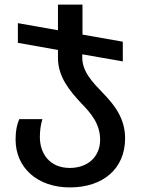

<svg xmlns="http://www.w3.org/2000/svg" viewBox="-20 -568 614 838"><path d="M339 -318V-331L516 -300V-386L340 -417V-548H233V-436L58 -467V-381L233 -350V-315C233 -231 286 -170 334 -118C378 -73 417 -27 417 42C417 117 362 165 285 165C197 165 154 103 154 30C154 1 158 -25 165 -48H64C54 -24 48 2 48 41C48 163 142 250 285 250C430 250 526 168 526 36C526 -50 481 -108 433 -158C384 -209 339 -254 339 -318Z"/></svg>

Font: Noto Sans Georgian Medium
Style: Regular
Weight: 500
Designer: Monotype Design Team, Akaki Razmadze
Foundry: Google LLC
Version: Version 2.005